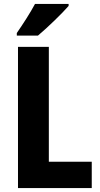

<svg xmlns="http://www.w3.org/2000/svg" viewBox="-20 -1002 505 971"><path d="M327 -972V-982H157C133 -937 98 -883 65 -835V-822H172C221 -863 296 -936 327 -972ZM71 -51H444V-184H227V-765H71Z"/></svg>

Font: Noto Sans Tamil UI Condensed ExtraBold
Style: Regular
Weight: 800
Width: 3
Designer: Jelle Bosma - Monotype Design Team
Foundry: Monotype Imaging Inc.
Version: Version 2.004